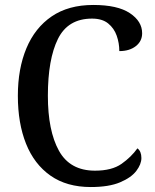

<svg xmlns="http://www.w3.org/2000/svg" viewBox="-20 -744 626 774"><path d="M346 10Q249 10 183.5 -36Q118 -82 85 -164.5Q52 -247 52 -358Q52 -467 86.5 -549.5Q121 -632 188.5 -678Q256 -724 356 -724Q454 -724 503.5 -691Q553 -658 553 -610Q553 -578 527.5 -558Q502 -538 461 -538Q461 -570 450.5 -600Q440 -630 416 -649.5Q392 -669 351 -669Q254 -669 213.5 -587Q173 -505 173 -358Q173 -217 217.5 -136.5Q262 -56 363 -56Q431 -56 470 -83.5Q509 -111 534 -146Q550 -134 550 -107Q550 -82 529.5 -55Q509 -28 464 -9Q419 10 346 10Z"/></svg>

Font: Noto Serif Bengali SemiCondensed Medium
Style: Regular
Weight: 500
Width: 4
Designer: Juan Bruce, Universal Thirst, Indian Type Foundry and the Monotype Design Team.
Foundry: Monotype Imaging Inc.
Version: Version 2.003; ttfautohint (v1.8.4.7-5d5b)